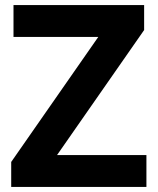

<svg xmlns="http://www.w3.org/2000/svg" viewBox="-20 -734 619 754"><path d="M555 0H24V-98L366 -589H33V-714H546V-616L204 -125H555Z"/></svg>

Font: Noto Sans Tangsa
Style: Regular
Weight: 400
Designer: David Williams
Foundry: Google LLC
Version: Version 1.504